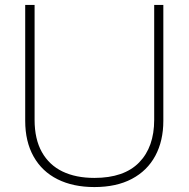

<svg xmlns="http://www.w3.org/2000/svg" viewBox="-20 -749 763 777"><path d="M82 -260V-729H120V-264Q120 -186 149.5 -133.5Q179 -81 233 -55Q287 -29 362 -29Q482 -29 543 -91.5Q604 -154 604 -264V-729H641V-260Q641 -179 608.5 -118.5Q576 -58 513.5 -25Q451 8 362 8Q276 8 213 -23.5Q150 -55 116 -115.5Q82 -176 82 -260Z"/></svg>

Font: Mona Sans VF XLt
Style: Regular
Weight: 200
Designer: Deni Anggara
Foundry: GitHub
Version: Version 2.000;Glyphs 3.2.3 (3260)